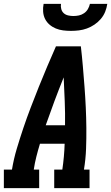

<svg xmlns="http://www.w3.org/2000/svg" viewBox="-39 -975 576 995"><path d="M-19 0V-96H23Q32 -151 48 -204.5Q64 -258 82 -311.5Q100 -365 120.5 -418.5Q141 -472 162 -524.5Q183 -577 205.5 -630Q228 -683 251 -735H380Q386 -683 390.5 -630Q395 -577 399 -524.5Q403 -472 405.5 -418.5Q408 -365 408.5 -311.5Q409 -258 407 -204Q405 -150 396 -96H425V0H242V-96H284Q289 -130 292 -163.5Q295 -197 296 -230H168Q158 -197 149.5 -163.5Q141 -130 136 -96H164V0ZM198 -326H298Q299 -388 296.5 -450Q294 -512 291 -574Q266 -512 243 -450.5Q220 -389 198 -326ZM329 -815Q308 -815 288 -817.5Q268 -820 250 -827.5Q232 -835 217.5 -847.5Q203 -860 194.5 -877Q186 -894 184.5 -914.5Q183 -935 187 -955H277Q275 -941 278.5 -928Q282 -915 291.5 -906.5Q301 -898 314.5 -895Q328 -892 341 -892Q356 -892 370 -895Q384 -898 396.5 -906.5Q409 -915 416.5 -928Q424 -941 427 -955H517Q514 -934 506 -914Q498 -894 483.5 -877Q469 -860 450.5 -847.5Q432 -835 411.5 -827.5Q391 -820 370 -817.5Q349 -815 329 -815Z"/></svg>

Font: Iosevka Curly Slab Oblique
Style: Bold
Weight: 700
Italic angle: -9°
Monospace: yes
Designer: Belleve Invis
Foundry: Belleve Invis
Version: Version 11.1.0; ttfautohint (v1.8.3)